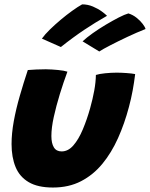

<svg xmlns="http://www.w3.org/2000/svg" viewBox="-20 -829 687 880"><path d="M419.5 -485.5Q435 -490.5 462.2 -493.2Q489.5 -496 514.5 -496Q535 -496 559.8 -494.2Q584.5 -492.5 599.5 -489.5Q595 -452 588 -414Q581 -376 571 -339Q551 -263 521 -196Q491 -129 449.2 -78.2Q407.5 -27.5 351.5 1.5Q295.5 30.5 222.5 30.5Q153.5 30.5 111.8 6Q70 -18.5 51.5 -63.2Q33 -108 33 -168.5Q33 -217.5 43.2 -273.8Q53.5 -330 70.8 -389.8Q88 -449.5 107.5 -508Q123 -509.5 146.8 -510.5Q170.5 -511.5 190 -511.5Q218.5 -511 246.2 -508.2Q274 -505.5 289 -500.5Q271 -452 254.2 -397.5Q237.5 -343 226.5 -293Q215.5 -243 215.5 -205.5Q215.5 -172.5 226.8 -153.8Q238 -135 262.5 -135Q292.5 -135 316.5 -162.8Q340.5 -190.5 359.5 -235.8Q378.5 -281 393 -332.5Q405 -375.5 412 -414Q419 -452.5 419.5 -485.5ZM356.5 -809Q382.5 -809 406 -799Q429.5 -789 446.5 -776.5Q463.5 -764 470.5 -756.5Q442.5 -740.5 416.8 -724.8Q391 -709 366 -692.2Q341 -675.5 314.8 -656.2Q288.5 -637 259 -613.5L172 -652Q185.5 -671 208.5 -693.5Q231.5 -716 258 -738.2Q284.5 -760.5 310.5 -779.2Q336.5 -798 356.5 -809ZM568.5 -767.5Q589.5 -761 606.5 -747.2Q623.5 -733.5 634.2 -719.2Q645 -705 647 -696Q607.5 -680.5 564 -660Q520.5 -639.5 485.2 -621.2Q450 -603 435 -593L358.5 -639.5Q376.5 -656.5 405 -676.8Q433.5 -697 465 -715.8Q496.5 -734.5 524.2 -748.8Q552 -763 568.5 -767.5Z"/></svg>

Font: Grandstander Thin ExtraBold
Style: Italic
Weight: 800
Italic angle: -15°
Version: Version 1.200